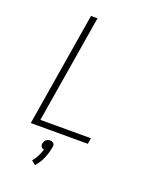

<svg xmlns="http://www.w3.org/2000/svg" viewBox="-173 -834 945 1164"><g transform="rotate(20 300.0 -252.0)"><path d="M87 0 208 -735H250L135 -38H461L455 0ZM198 231 172 210Q188 191 199 169Q210 147 217 124Q211 123 206.5 120.5Q202 118 199 113.5Q196 109 195 103.5Q194 98 195 92Q197 85 200 78.5Q203 72 208.5 67.5Q214 63 220.5 61Q227 59 234 59Q241 59 246.5 61Q252 63 256.5 67.5Q261 72 262 78.5Q263 85 261 92Q255 129 240 165Q225 201 198 231Z"/></g></svg>

Font: Iosevka XLt Ex Obl
Style: Regular
Weight: 200
Width: 7
Italic angle: -9°
Monospace: yes
Designer: Belleve Invis
Foundry: Belleve Invis
Version: Version 32.5.0; ttfautohint (v1.8.4)